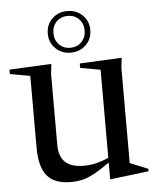

<svg xmlns="http://www.w3.org/2000/svg" viewBox="-57 -788 687 846"><g transform="rotate(-5 286.0 -364.5)"><path d="M177 -157.5Q177 -107.5 203.5 -82Q230 -56.5 286.5 -56.5Q317 -56.5 345.2 -64Q373.5 -71.5 396 -82V-471.5L307 -487.5V-507L493 -516L488 -471.5V-50.5L567.5 -18.5V-7.5L398.5 13H396V-61Q355 -32 326.2 -16.5Q297.5 -1 273.8 4.5Q250 10 223 10Q150.5 10 117.8 -29.5Q85 -69 85 -154V-471.5L-4 -487.5V-507L182 -516L177 -471.5ZM272 -742Q312 -742 339 -716Q366 -690 366 -650Q366 -610.5 339 -584.2Q312 -558 272 -558Q232 -558 205 -584.2Q178 -610.5 178 -650Q178 -690 205 -716Q232 -742 272 -742ZM272 -579.5Q302 -579.5 321.5 -599.5Q341 -619.5 341 -650Q341 -681 321.5 -700.8Q302 -720.5 272 -720.5Q242 -720.5 222.5 -700.8Q203 -681 203 -650Q203 -619.5 222.5 -599.5Q242 -579.5 272 -579.5Z"/></g></svg>

Font: Newsreader 72pt
Style: Regular
Weight: 400
Designer: Hugues Gentile
Foundry: Production Type
Version: Version 1.003; ttfautohint (v1.8.3)